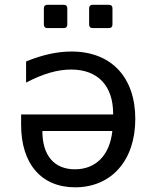

<svg xmlns="http://www.w3.org/2000/svg" viewBox="-20 -778 642 812"><path d="M180.2 -659.2H250C259.3 -659.2 264.6 -664.6 264.6 -673.8V-743.2C264.6 -752.4 259.3 -757.8 250 -757.8H180.2C170.9 -757.8 165.5 -752.4 165.5 -743.2V-673.8C165.5 -664.6 170.9 -659.2 180.2 -659.2ZM371.6 -659.2H440.9C450.2 -659.2 455.6 -664.6 455.6 -673.8V-743.2C455.6 -752.4 450.2 -757.8 440.9 -757.8H371.6C362.3 -757.8 356.9 -752.4 356.9 -743.2V-673.8C356.9 -664.6 362.3 -659.2 371.6 -659.2ZM297.9 14.2C450.2 14.2 552.2 -98.6 552.2 -274.9C552.2 -450.7 451.2 -560.1 282.2 -560.1C221.7 -560.1 158.7 -545.9 90.3 -518.1V-428.7C161.1 -465.8 222.7 -483.9 280.8 -483.9C393.1 -483.9 458.5 -416 458.5 -296.9V-293.9H69.3V-250C69.3 -86.4 153.8 14.2 297.9 14.2ZM296.9 -62C210.9 -62 159.2 -118.2 159.2 -224.1H455.1C444.3 -121.1 384.8 -62 296.9 -62Z"/></svg>

Font: Hack
Style: Regular
Weight: 400
Monospace: yes
Designer: Christopher Simpkins
Foundry: Christopher Simpkins
Version: Version 2.010